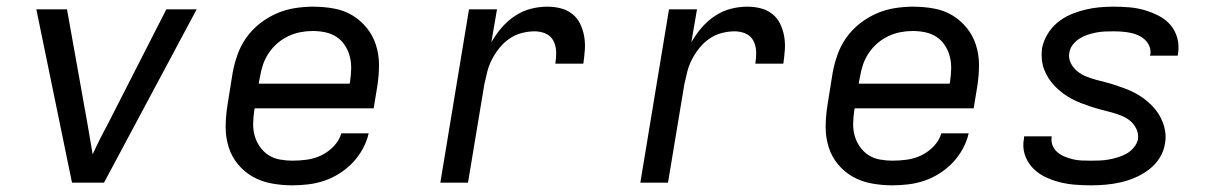

<svg xmlns="http://www.w3.org/2000/svg" viewBox="-20 -548 3640 576"><path d="M196 0 89 -520H181L243 -173Q247 -151 250.5 -129Q254 -107 258 -85Q268 -107 279 -129Q290 -151 302 -173L479 -520H570L292 0Z M857 8Q826 8 795.5 2.5Q765 -3 739 -17.5Q713 -32 694 -55Q675 -78 666 -106.5Q657 -135 657 -166.5Q657 -198 662 -230L678 -330Q683 -357 692.5 -384Q702 -411 719 -435Q736 -459 759.5 -477.5Q783 -496 809.5 -507.5Q836 -519 864 -523.5Q892 -528 919 -528Q951 -528 981.5 -522.5Q1012 -517 1037 -502Q1062 -487 1080.5 -464Q1099 -441 1108 -412.5Q1117 -384 1117 -353Q1117 -322 1112 -290L1101 -223H744L743 -218Q740 -198 739.5 -178.5Q739 -159 744 -141Q749 -123 759.5 -108Q770 -93 785 -83Q800 -73 819 -69.5Q838 -66 857 -66Q879 -66 901 -69Q923 -72 944 -82Q965 -92 981.5 -109.5Q998 -127 1004 -148H1086Q1081 -125 1068.5 -102Q1056 -79 1038.5 -60.5Q1021 -42 999 -28Q977 -14 953.5 -6Q930 2 905.5 5Q881 8 857 8ZM756 -297H1029L1030 -302Q1033 -322 1033.5 -341Q1034 -360 1029.5 -378Q1025 -396 1015 -411.5Q1005 -427 990 -437Q975 -447 956.5 -451Q938 -455 918 -455Q900 -455 881.5 -451.5Q863 -448 845 -439.5Q827 -431 812 -418Q797 -405 786 -388.5Q775 -372 769 -354Q763 -336 760 -318Z M1301 0 1387 -520H1471L1454 -421Q1467 -444 1484.5 -464.5Q1502 -485 1524.5 -500Q1547 -515 1572 -521.5Q1597 -528 1622 -528Q1643 -528 1662.5 -523Q1682 -518 1697 -506Q1712 -494 1720.5 -476.5Q1729 -459 1732.5 -439Q1736 -419 1734.5 -398.5Q1733 -378 1730 -357H1646Q1649 -375 1648.5 -392.5Q1648 -410 1640.5 -425Q1633 -440 1617.5 -447Q1602 -454 1584 -454Q1565 -454 1545.5 -449Q1526 -444 1509 -432.5Q1492 -421 1479 -405Q1466 -389 1456.5 -371Q1447 -353 1442 -333.5Q1437 -314 1433 -295L1384 0Z M1901 0 1987 -520H2071L2054 -421Q2067 -444 2084.5 -464.5Q2102 -485 2124.5 -500Q2147 -515 2172 -521.5Q2197 -528 2222 -528Q2243 -528 2262.5 -523Q2282 -518 2297 -506Q2312 -494 2320.5 -476.5Q2329 -459 2332.5 -439Q2336 -419 2334.5 -398.5Q2333 -378 2330 -357H2246Q2249 -375 2248.5 -392.5Q2248 -410 2240.5 -425Q2233 -440 2217.5 -447Q2202 -454 2184 -454Q2165 -454 2145.5 -449Q2126 -444 2109 -432.5Q2092 -421 2079 -405Q2066 -389 2056.5 -371Q2047 -353 2042 -333.5Q2037 -314 2033 -295L1984 0Z M2657 8Q2626 8 2595.5 2.5Q2565 -3 2539 -17.5Q2513 -32 2494 -55Q2475 -78 2466 -106.5Q2457 -135 2457 -166.5Q2457 -198 2462 -230L2478 -330Q2483 -357 2492.5 -384Q2502 -411 2519 -435Q2536 -459 2559.5 -477.5Q2583 -496 2609.5 -507.5Q2636 -519 2664 -523.5Q2692 -528 2719 -528Q2751 -528 2781.5 -522.5Q2812 -517 2837 -502Q2862 -487 2880.5 -464Q2899 -441 2908 -412.5Q2917 -384 2917 -353Q2917 -322 2912 -290L2901 -223H2544L2543 -218Q2540 -198 2539.5 -178.5Q2539 -159 2544 -141Q2549 -123 2559.5 -108Q2570 -93 2585 -83Q2600 -73 2619 -69.5Q2638 -66 2657 -66Q2679 -66 2701 -69Q2723 -72 2744 -82Q2765 -92 2781.5 -109.5Q2798 -127 2804 -148H2886Q2881 -125 2868.5 -102Q2856 -79 2838.5 -60.5Q2821 -42 2799 -28Q2777 -14 2753.5 -6Q2730 2 2705.5 5Q2681 8 2657 8ZM2556 -297H2829L2830 -302Q2833 -322 2833.5 -341Q2834 -360 2829.5 -378Q2825 -396 2815 -411.5Q2805 -427 2790 -437Q2775 -447 2756.5 -451Q2738 -455 2718 -455Q2700 -455 2681.5 -451.5Q2663 -448 2645 -439.5Q2627 -431 2612 -418Q2597 -405 2586 -388.5Q2575 -372 2569 -354Q2563 -336 2560 -318Z M3253 8Q3228 8 3204 6Q3180 4 3157 -2Q3134 -8 3113 -18.5Q3092 -29 3076.5 -46Q3061 -63 3054 -85.5Q3047 -108 3052 -133Q3052 -135 3052 -136.5Q3052 -138 3053 -139H3135Q3135 -138 3135 -137.5Q3135 -137 3135 -137Q3133 -123 3138 -111Q3143 -99 3152.5 -91Q3162 -83 3174.5 -78Q3187 -73 3199.5 -70Q3212 -67 3225.5 -66.5Q3239 -66 3253 -66Q3266 -66 3279.5 -66.5Q3293 -67 3306.5 -69.5Q3320 -72 3333.5 -76Q3347 -80 3359.5 -87Q3372 -94 3381.5 -105.5Q3391 -117 3394 -130Q3396 -147 3389 -161.5Q3382 -176 3370.5 -185.5Q3359 -195 3344 -201Q3329 -207 3314 -211Q3299 -215 3283.5 -219Q3268 -223 3253 -228Q3238 -233 3223.5 -238.5Q3209 -244 3195 -251.5Q3181 -259 3169 -268Q3157 -277 3146 -288Q3135 -299 3126.5 -312Q3118 -325 3112.5 -339.5Q3107 -354 3105.5 -370Q3104 -386 3106 -403Q3110 -424 3122 -444.5Q3134 -465 3152 -480Q3170 -495 3191 -504Q3212 -513 3234 -518.5Q3256 -524 3277.5 -526Q3299 -528 3321 -528Q3345 -528 3368.5 -526Q3392 -524 3414 -517.5Q3436 -511 3456.5 -500.5Q3477 -490 3491.5 -473Q3506 -456 3512 -433.5Q3518 -411 3514 -387Q3514 -386 3513.5 -384Q3513 -382 3513 -381H3430Q3430 -382 3430 -382.5Q3430 -383 3431 -384Q3433 -397 3428.5 -408.5Q3424 -420 3415 -428.5Q3406 -437 3395 -442Q3384 -447 3371.5 -449.5Q3359 -452 3346.5 -453Q3334 -454 3321 -454Q3308 -454 3295 -453.5Q3282 -453 3269 -450.5Q3256 -448 3243.5 -444Q3231 -440 3219 -432.5Q3207 -425 3198.5 -414Q3190 -403 3188 -390Q3185 -374 3192 -359.5Q3199 -345 3211 -335Q3223 -325 3237.5 -319Q3252 -313 3267 -309Q3282 -305 3297.5 -301Q3313 -297 3328 -292Q3343 -287 3357.5 -281.5Q3372 -276 3386 -268.5Q3400 -261 3412 -252Q3424 -243 3435 -232Q3446 -221 3454.5 -208Q3463 -195 3468.5 -180.5Q3474 -166 3476 -150Q3478 -134 3475 -118Q3472 -95 3459 -74.5Q3446 -54 3427 -39.5Q3408 -25 3386 -15.5Q3364 -6 3342 -1Q3320 4 3297.5 6Q3275 8 3253 8Z"/></svg>

Font: Iosevka SS04 Extended Oblique
Style: Regular
Weight: 400
Width: 7
Italic angle: -9°
Monospace: yes
Designer: Belleve Invis
Foundry: Belleve Invis
Version: Version 19.0.0; ttfautohint (v1.8.4)